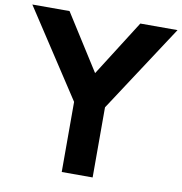

<svg xmlns="http://www.w3.org/2000/svg" viewBox="-91 -908 939 991"><g transform="rotate(10 378.5 -412.5)"><path d="M298 0H460V-367.5L759.5 -825H564.5L379 -532.5L193.5 -825H-1.5L298 -367.5Z"/></g></svg>

Font: Spartan
Style: Bold
Weight: 700
Designer: Matt Bailey, Mirko Velimirovic
Foundry: Matt Bailey
Version: Version 1.003; ttfautohint (v1.8.3)